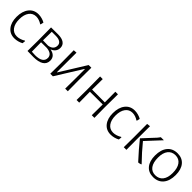

<svg xmlns="http://www.w3.org/2000/svg" viewBox="268 -1539 2624 2624"><g transform="rotate(45 1580.5 -227.0)"><path d="M363 -428 353 -383 345 -382Q322 -398 293 -408Q264 -418 236 -418Q171 -418 133.5 -366.5Q96 -315 96 -226Q96 -139 134 -88Q172 -37 238 -37Q268 -37 300 -47.5Q332 -58 358 -75L365 -71L360 -27Q333 -12 299.5 -3Q266 6 233 6Q147 6 97 -56Q47 -118 47 -224Q47 -333 98 -397.5Q149 -462 237 -462Q269 -462 303.5 -452.5Q338 -443 363 -428Z M797 -127Q797 -63 746 -30.5Q695 2 598 2Q569 2 483 0L485 -195L483 -455L618 -456Q692 -456 732 -428Q772 -400 772 -348Q772 -310 751 -281.5Q730 -253 690 -238Q743 -228 770 -200Q797 -172 797 -127ZM609 -420H532L530 -252L631 -250Q676 -257 699.5 -281Q723 -305 723 -343Q723 -380 693.5 -400Q664 -420 609 -420ZM748 -129Q748 -205 641 -216L530 -215V-198L532 -35Q561 -32 600 -32Q672 -32 710 -57Q748 -82 748 -129Z M925 -195 923 -454 973 -457 972 -80H977L1210 -455H1262L1260 -199L1262 0H1211L1213 -192V-378H1208L973 0H923Z M1774 -198 1776 0H1725L1727 -195V-210L1480 -209V-198L1482 0H1431L1433 -195L1431 -455H1482L1480 -251L1727 -250L1726 -455H1776Z M2224 -428 2214 -383 2206 -382Q2183 -398 2154 -408Q2125 -418 2097 -418Q2032 -418 1994.5 -366.5Q1957 -315 1957 -226Q1957 -139 1995 -88Q2033 -37 2099 -37Q2129 -37 2161 -47.5Q2193 -58 2219 -75L2226 -71L2221 -27Q2194 -12 2160.5 -3Q2127 6 2094 6Q2008 6 1958 -56Q1908 -118 1908 -224Q1908 -333 1959 -397.5Q2010 -462 2098 -462Q2130 -462 2164.5 -452.5Q2199 -443 2224 -428Z M2345 -195 2344 -451 2394 -457 2393 -198 2394 0H2343ZM2469 -245Q2565 -127 2679 -10V-3Q2668 2 2653.5 4.5Q2639 7 2635 8L2628 6Q2507 -125 2416 -239V-245L2577 -418L2605 -455H2664Z M3115 -233Q3115 -120 3062 -57Q3009 6 2915 6Q2825 6 2775 -54.5Q2725 -115 2725 -222Q2725 -335 2777.5 -398.5Q2830 -462 2924 -462Q3014 -462 3064.5 -401.5Q3115 -341 3115 -233ZM2774 -232Q2774 -136 2811.5 -84.5Q2849 -33 2917 -33Q2988 -33 3027 -82.5Q3066 -132 3066 -223Q3066 -319 3028 -371Q2990 -423 2922 -423Q2852 -423 2813 -373Q2774 -323 2774 -232Z"/></g></svg>

Font: Luna Sans Light
Style: Regular
Weight: 300
Designer: Juan Pablo del Peral
Foundry: Huerta Tipografica
Version: Version 2.001; ttfautohint (v1.5)